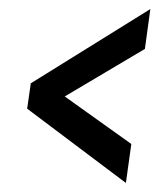

<svg xmlns="http://www.w3.org/2000/svg" viewBox="-20 -540 369 424"><path d="M258 -136 40 -300 48 -356 312 -520 300 -432 123 -327 270 -222Z"/></svg>

Font: Alumni Sans Thin SemiBold
Style: Italic
Weight: 600
Italic angle: -8°
Version: Version 1.016